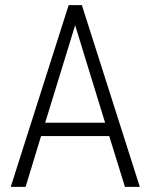

<svg xmlns="http://www.w3.org/2000/svg" viewBox="-20 -731 588 751"><path d="M156.7 -251H391.1L273.9 -632.3ZM407.2 -198.7H140.6L80.1 0H22L248.5 -710.9H300.3L526.9 0H468.8Z"/></svg>

Font: MAUL Condensed Light
Style: Light
Weight: 300
Designer: MAUL
Version: Version 2.137; 2017; ttfautohint (v1.8.3)